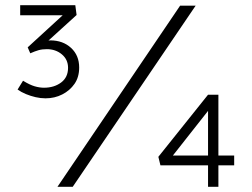

<svg xmlns="http://www.w3.org/2000/svg" viewBox="-20 -722 974 742"><path d="M156 -342Q137 -342 117.5 -346.5Q98 -351 80 -358.5Q62 -366 48 -376L69 -410Q95 -394 114 -388.5Q133 -383 150 -383Q189 -383 216 -403Q243 -423 243 -460Q243 -492 219 -512Q195 -532 161 -532Q143 -532 129 -528Q115 -524 97 -516L87 -539L231 -671V-663H58V-702H271L276 -664L156 -555L126 -548Q141 -557 152.5 -561.5Q164 -566 174 -566Q223 -566 254.5 -537Q286 -508 286 -461Q286 -424 268 -398Q250 -372 220.5 -357Q191 -342 156 -342ZM202 0 676 -700H736L261 0ZM815 -121H885V-83H815ZM630 -98 625 -121H800L784 -111V-339L812 -329ZM824 0H784V-97L806 -83H600L592 -116L784 -356H824Z"/></svg>

Font: Lexend Exa ExtraLight
Style: Regular
Weight: 250
Designer: Bonnie Shaver-Troup, Thomas Jockin
Foundry: Lexend
Version: Version 1.007